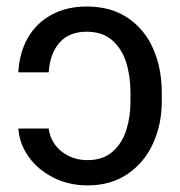

<svg xmlns="http://www.w3.org/2000/svg" viewBox="-20 -557 551 587"><path d="M247.1 -67.4Q294.9 -67.4 324.2 -93.3Q353.5 -119.1 366.2 -159.7Q378.9 -200.2 378.9 -247.1V-273.4Q378.9 -324.2 365.7 -366.2Q352.5 -408.2 322.8 -434.1Q293 -460 245.1 -460Q191.4 -460 162.1 -426.8Q132.8 -393.6 128.9 -335.9H36.1Q39.1 -395.5 64.9 -440.9Q90.8 -486.3 137.2 -511.7Q183.6 -537.1 245.1 -537.1Q319.3 -537.1 371.1 -502Q422.9 -466.8 448.7 -407.2Q474.6 -347.7 474.6 -273.4V-247.1Q474.6 -177.7 448.2 -119.1Q421.9 -60.5 370.6 -25.4Q319.3 9.8 248 9.8Q189.5 9.8 142.1 -14.6Q94.7 -39.1 66.9 -78.6Q39.1 -118.2 36.1 -164.1H128.9Q131.8 -137.7 147.5 -115.7Q163.1 -93.8 189 -80.6Q214.8 -67.4 247.1 -67.4Z"/></svg>

Font: Pretendard Std Variable
Style: Regular
Weight: 400
Designer: Base glyphs from Inter by Rasmus Andersson; Hangeul glyphs from Noto Sans CJK(Source Han Sans) by Jang Soo-young and Kan
Foundry: Kil Hyung-jin
Version: Version 1.309;Glyphs 3.2 (3225)